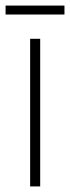

<svg xmlns="http://www.w3.org/2000/svg" viewBox="-38 -668 251 688"><path d="M193 -648H-18V-616H193ZM106 0V-529H70V0Z"/></svg>

Font: Noto Sans Thai Looped ExtraCondensed ExtraLight
Style: Regular
Weight: 200
Width: 2
Designer: Sasikarn Vongin, Ben Mitchell
Foundry: The Fontpad Ltd
Version: Version 1.001